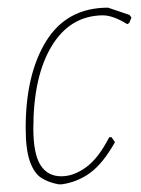

<svg xmlns="http://www.w3.org/2000/svg" viewBox="-20 -476 369 501"><path d="M318 -437 323 -430 317 -416 312 -413Q275 -436 248 -436Q163 -435 115 -356Q67 -277 67 -141Q67 -75 85.5 -45.5Q104 -16 140 -16Q172 -16 204.5 -39.5Q237 -63 265 -118H271L280 -105Q249 -50 216 -25.5Q183 -1 141 5H133Q106 0 87.5 -12Q69 -24 58 -55Q47 -86 47 -142Q47 -283 101 -369.5Q155 -456 262 -456Z"/></svg>

Font: Luna Sans Thin
Style: Italic
Weight: 250
Italic angle: -7°
Designer: Juan Pablo del Peral
Foundry: Huerta Tipografica
Version: Version 2.001; ttfautohint (v1.5)